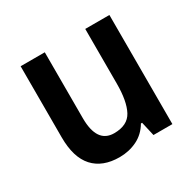

<svg xmlns="http://www.w3.org/2000/svg" viewBox="-126 -730 838 826"><g transform="rotate(-30 293.0 -317.0)"><path d="M512 -593V-51H418L402 -121H396Q372 -80 332 -60.5Q292 -41 245 -41Q161 -41 116 -90.5Q71 -140 71 -240V-593H191V-266Q191 -142 276 -142Q343 -142 367.5 -188Q392 -234 392 -322V-593Z"/></g></svg>

Font: Noto Sans Tamil UI SemiCondensed SemiBold
Style: Regular
Weight: 600
Width: 4
Designer: Jelle Bosma - Monotype Design Team
Foundry: Monotype Imaging Inc.
Version: Version 2.004; ttfautohint (v1.8.4.7-5d5b)